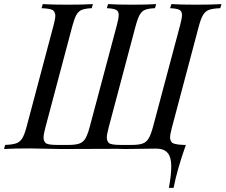

<svg xmlns="http://www.w3.org/2000/svg" viewBox="-55 -728 1102 938"><path d="M708 -2Q708 -2 556.2 0L517.6 -1L244.1 0L92.8 -2.9Q7.3 -2.9 -35.2 0L-29.8 -20Q6.3 -21.5 24.2 -27.8Q42 -34.2 53 -51.3Q64 -68.4 74.2 -106L206.1 -602.1Q215.3 -636.2 215.3 -650.9Q215.3 -665.5 206.1 -675.8Q196.8 -686 147.9 -688L153.8 -708Q194.3 -705.1 274.4 -705.1Q354.5 -705.1 398.9 -708L393.1 -688Q361.3 -686.5 345.2 -680.2Q329.1 -673.8 319.1 -656.7Q309.1 -639.6 298.8 -602.1L167 -106Q157.7 -71.3 157.7 -56.2Q157.7 -41 166.7 -30.5Q175.8 -20 224.1 -20H277.8Q313.5 -20 332 -26.4Q350.6 -32.7 361.6 -50.5Q372.6 -68.4 382.8 -106L515.1 -602.1Q524.9 -637.2 524.9 -655.3Q524.9 -673.3 512.2 -679.9Q499.5 -686.5 466.8 -688L473.1 -708Q515.6 -705.1 591.8 -705.1Q668 -705.1 708 -708L702.1 -688Q669.9 -686.5 654.1 -680.2Q638.2 -673.8 628.2 -656.7Q618.2 -639.6 607.9 -602.1L476.1 -106Q466.8 -71.3 466.8 -56.2Q466.8 -41 475.8 -30.5Q484.9 -20 533.2 -20H586.9Q622.6 -20 640.9 -26.4Q659.2 -32.7 670.4 -50.5Q681.6 -68.4 691.9 -106L824.2 -602.1Q834 -637.2 834 -655.3Q834 -673.3 821.3 -679.9Q808.6 -686.5 775.9 -688L782.2 -708Q824.2 -705.1 903.8 -705.1Q983.4 -705.1 1026.9 -708L1021 -688Q984.9 -686.5 967 -680.2Q949.2 -673.8 938.2 -656.7Q927.2 -639.6 917 -602.1L785.2 -106Q775.9 -71.3 775.9 -56.6Q775.9 -42 784.9 -32Q793.9 -22 841.8 -20H853Q810.5 99.6 793 189.9H770Q781.7 128.4 781.7 84Q781.7 39.6 763.7 18.8Q745.6 -2 708 -2Z"/></svg>

Font: PlayfairDisplay-Italic
Style: Italic
Weight: 400
Italic angle: -14°
Designer: Claus Eggers Sørensen
Foundry: Claus Eggers Sørensen
Version: Version 1.002;PS 001.002;hotconv 1.0.70;makeotf.lib2.5.58329